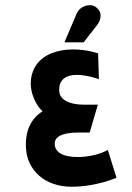

<svg xmlns="http://www.w3.org/2000/svg" viewBox="-20 -699 502 730"><path d="M298 -538 347 -601C374 -635 362 -664 338 -676C322 -684 285 -679 271 -646L225 -538ZM390 -129C390 -129 348 -103 279 -102C223 -101 188 -118 188 -153C188 -178 214 -195 277 -195H321L352 -301H299C245 -301 205 -319 205 -356C204 -432 295 -419 356 -398L353 -496C256 -528 113 -515 98 -398C91 -345 121 -293 142 -276C98 -248 74 -202 79 -132C85 -54 147 11 253 11C345 11 423 -23 423 -23Z"/></svg>

Font: Advent Pro
Style: Bold
Weight: 700
Designer: Andreas Kalpakidis
Foundry: Andreas Kalpakidis
Version: Version 2.002 2008